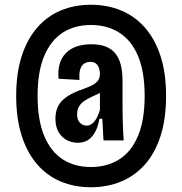

<svg xmlns="http://www.w3.org/2000/svg" viewBox="-20 -679 767 807"><path d="M362 108Q293 108 235.5 84Q178 60 136 11.5Q94 -37 71 -109Q48 -181 48 -276Q48 -371 71 -442.5Q94 -514 136 -562.5Q178 -611 235.5 -635Q293 -659 362 -659Q431 -659 489 -635Q547 -611 589.5 -562.5Q632 -514 655 -442.5Q678 -371 678 -276Q678 -180 655 -108Q632 -36 589.5 12Q547 60 489 84Q431 108 362 108ZM362 23Q430 23 481 -9Q532 -41 560 -107.5Q588 -174 588 -276Q588 -378 560 -444Q532 -510 481 -542Q430 -574 362 -574Q294 -574 244 -542Q194 -510 166 -444Q138 -378 138 -276Q138 -174 166 -107.5Q194 -41 244 -9Q294 23 362 23ZM344 -151Q354 -151 362.5 -156Q371 -161 378 -170Q385 -179 390.5 -191Q396 -203 400 -218V-309L425 -306Q415 -295 400 -288Q385 -281 368.5 -273.5Q352 -266 337 -256.5Q322 -247 313 -233Q304 -219 304 -198Q304 -175 316 -163Q328 -151 344 -151ZM307 -79Q282 -79 261 -90Q240 -101 226.5 -123.5Q213 -146 213 -180Q213 -208 222 -228Q231 -248 247.5 -262Q264 -276 286 -287Q308 -298 333 -306Q352 -313 367 -320.5Q382 -328 391 -339.5Q400 -351 400 -369Q400 -380 396.5 -391.5Q393 -403 384.5 -411Q376 -419 359 -419Q346 -419 334.5 -412Q323 -405 317.5 -388.5Q312 -372 314 -343L226 -348Q223 -384 231 -411Q239 -438 257.5 -456.5Q276 -475 303 -484Q330 -493 364 -493Q400 -493 425 -483Q450 -473 465.5 -453.5Q481 -434 488 -405Q495 -376 495 -338V-229Q495 -213 495.5 -193.5Q496 -174 496.5 -155Q497 -136 498 -119Q499 -102 500 -89H415Q414 -111 412.5 -136Q411 -161 410 -180H398Q392 -146 379.5 -123.5Q367 -101 349.5 -90Q332 -79 307 -79Z"/></svg>

Font: Bricolage Grotesque Condensed Medium
Style: Regular
Weight: 500
Width: 3
Designer: Mathieu Triay
Foundry: Atelier Triay
Version: Version 1.000;gftools[0.9.30]